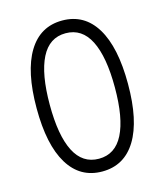

<svg xmlns="http://www.w3.org/2000/svg" viewBox="-108 -794 756 882"><g transform="rotate(-15 270.0 -353.0)"><path d="M270 5.9Q165 5.9 108.9 -86.2Q52.7 -178.2 52.7 -352.5Q52.7 -527.3 108.9 -619.6Q165 -711.9 270 -711.9Q375 -711.9 431.2 -619.6Q487.3 -527.3 487.3 -352.5Q487.3 -178.2 431.2 -86.2Q375 5.9 270 5.9ZM270 -54.7Q347.7 -54.7 386.2 -130.6Q424.8 -206.5 424.8 -352.5Q424.8 -498.5 386.2 -575Q347.7 -651.4 270 -651.4Q192.4 -651.4 153.8 -575Q115.2 -498.5 115.2 -352.5Q115.2 -206.5 153.8 -130.6Q192.4 -54.7 270 -54.7Z"/></g></svg>

Font: Kay Pho Du
Style: Regular
Weight: 400
Designer: Victor Gaultney, Khu Oo Reh
Foundry: SIL International
Version: Version 3.000